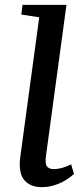

<svg xmlns="http://www.w3.org/2000/svg" viewBox="-20 -763 340 793"><path d="M153 10Q104.5 10 79.8 -19.8Q55 -49.5 64 -116.5L142 -691.5L68 -703L73 -743H254.5L170 -120Q165.5 -86.5 174.2 -75.5Q183 -64.5 202.5 -64.5Q217 -64.5 234.5 -69Q252 -73.5 274 -84L285.5 -44.5Q256 -18 221.8 -4Q187.5 10 153 10Z"/></svg>

Font: Merriweather 36pt
Style: Italic
Weight: 400
Italic angle: -7.8°
Version: Version 2.101